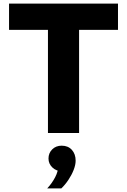

<svg xmlns="http://www.w3.org/2000/svg" viewBox="-20 -735 702 1061"><path d="M417 0H245V-580H417ZM632 -570H30V-715H632ZM319 306H241Q268 277 285 244Q302 211 300 188L322 211Q291 211 269.5 190.5Q248 170 248 141Q248 111 268.5 90.5Q289 70 321 70Q356 70 377 93Q398 116 398 153Q398 176 387 204Q376 232 358 259Q340 286 319 306Z"/></svg>

Font: Wix Madefor Display ExtraBold
Style: Regular
Weight: 800
Designer: Dalton Maag Ltd
Foundry: Dalton Maag Ltd
Version: Version 3.100